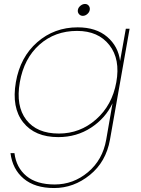

<svg xmlns="http://www.w3.org/2000/svg" viewBox="-20 -685 711 969"><path d="M60 -270Q82 -397 168 -472Q254 -547 372 -547Q465 -547 521 -499Q577 -451 586 -377L615 -540H634L535 20Q515 132 433.5 198Q352 264 253 264Q156 264 99.5 216.5Q43 169 33 88H53Q62 161 113.5 203.5Q165 246 256 246Q350 246 424 184Q498 122 516 20L548 -164Q513 -89 440 -41Q367 7 274 7Q156 7 97 -67.5Q38 -142 60 -270ZM369 -529Q257 -529 179 -459.5Q101 -390 80 -270Q59 -150 112.5 -80.5Q166 -11 277 -11Q384 -11 465 -82.5Q546 -154 567 -270Q588 -386 532 -457.5Q476 -529 369 -529ZM420.5 -614Q410 -605 398 -605Q386 -605 378.5 -614Q371 -623 373 -635Q375 -647 386 -656Q397 -665 409 -665Q421 -665 428 -656Q435 -647 433 -635Q431 -623 420.5 -614Z"/></svg>

Font: Poppins Thin
Style: Italic
Weight: 250
Italic angle: -10°
Designer: Ninad Kale (Devanagari), Jonny Pinhorn (Latin)
Foundry: Indian Type Foundry
Version: Version 3.200;PS 1.000;hotconv 16.6.54;makeotf.lib2.5.65590